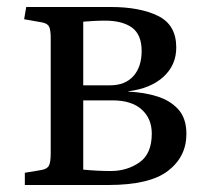

<svg xmlns="http://www.w3.org/2000/svg" viewBox="-20 -529 597 549"><path d="M51 0V-35L99 -43Q115 -46 120 -55.5Q125 -65 125 -91V-420Q125 -443 120.5 -452.5Q116 -462 100 -465L49 -474L55 -509H297Q380 -509 432 -483.5Q484 -458 484 -393Q484 -343 447.5 -309.5Q411 -276 347 -268V-267Q393 -265 430.5 -253Q468 -241 490.5 -215.5Q513 -190 513 -146Q513 -81 460.5 -40.5Q408 0 289 0ZM218 -285H294Q338 -285 361.5 -311.5Q385 -338 385 -383Q385 -430 357.5 -450Q330 -470 280 -470Q264 -470 247 -469Q230 -468 218 -467ZM297 -40Q343 -40 378.5 -64.5Q414 -89 414 -147Q414 -190 385 -216Q356 -242 302 -242H218V-44Q238 -42 258 -41Q278 -40 297 -40Z"/></svg>

Font: Literata 36pt
Style: Regular
Weight: 400
Designer: Latin by Veronika Burian and Jose Scaglione. Greek by Irene Vlachou. Cyrillic by Vera Evstafieva.
Foundry: TypeTogether
Version: Version 3.002